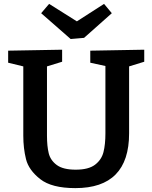

<svg xmlns="http://www.w3.org/2000/svg" viewBox="-20 -958 784 989"><path d="M723 -702V-640L645 -616V-271Q645 11 368 11Q246 11 187 -35.5Q128 -82 114 -138Q100 -194 100 -259V-616L22 -635V-697L300 -702V-640L222 -616V-259Q222 -205 231 -168.5Q240 -132 272.5 -108Q305 -84 370 -84Q436 -84 469.5 -109.5Q503 -135 513 -174.5Q523 -214 523 -271V-618L445 -635V-697ZM376 -848 516 -938 556 -890 413 -763 344 -757 192 -890 233 -938Z"/></svg>

Font: Bitter Pro SemiBold
Style: Regular
Weight: 600
Designer: Sol Matas, and Bitter project Authors
Foundry: Sol Matas
Version: Version 1.010